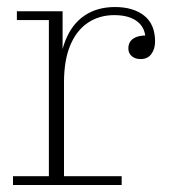

<svg xmlns="http://www.w3.org/2000/svg" viewBox="-20 -526 496 546"><path d="M17 0V-25H119V-469H28V-494H158V-328L162 -329V-25H326V0ZM147 -292Q147 -362 165.5 -409.5Q184 -457 220 -481.5Q256 -506 307 -506Q359 -506 390 -481.5Q421 -457 421 -408Q421 -387 410.5 -372.5Q400 -358 380 -358Q364 -358 354.5 -366.5Q345 -375 345 -388Q345 -407 359.5 -416.5Q374 -426 399 -425L394 -409Q395 -445 371.5 -464Q348 -483 305 -483Q262 -483 229.5 -461Q197 -439 179.5 -396.5Q162 -354 162 -292Z"/></svg>

Font: Montagu Slab 144pt ExtraLight
Style: Regular
Weight: 250
Version: Version 1.000